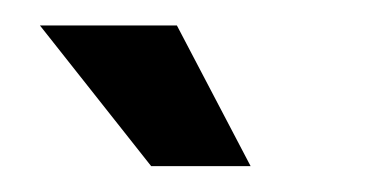

<svg xmlns="http://www.w3.org/2000/svg" viewBox="-20 -870 290 150"><path d="M175.8 -740.2H98.1L11.2 -850.1H118.2Z"/></svg>

Font: BaseOne
Style: Regular
Weight: 400
Designer: Domenico Catapano
Foundry: Design by Basse
Version: Version 1.000;PS 001.001;hotconv 1.0.56